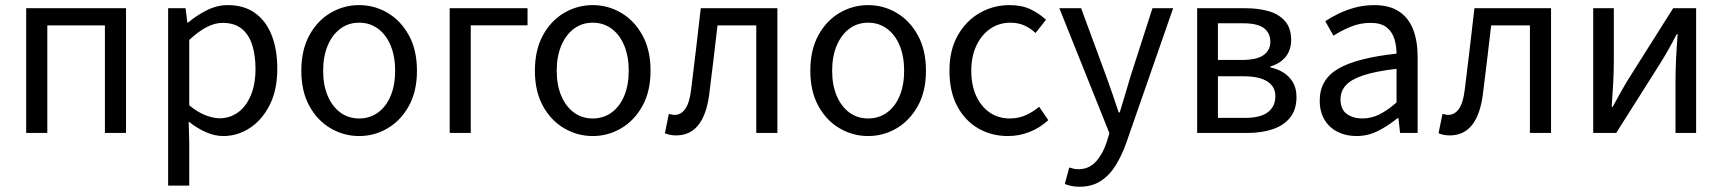

<svg xmlns="http://www.w3.org/2000/svg" viewBox="-20 -518 6710 748"><path d="M82 0V-486.1H470.9V0H388.7V-419.1H164.3V0Z M635 205.1V-486.1H703L709.9 -430H712.6Q745.7 -457.9 785.6 -478Q825.6 -498.1 867.6 -498.1Q930.4 -498.1 973.3 -467.5Q1016.1 -437 1038.2 -381.3Q1060.3 -325.5 1060.3 -250.4Q1060.3 -167.6 1030.7 -109Q1001 -50.4 953.2 -19.2Q905.3 12 849.8 12Q816.9 12 782.7 -2.9Q748.5 -17.8 715.1 -44.3L717.3 40.5V205.1ZM835.6 -57.2Q875.8 -57.2 907.4 -80.3Q938.9 -103.3 957.1 -146.5Q975.4 -189.7 975.4 -249.7Q975.4 -303.3 962.3 -343.7Q949.2 -384 921.1 -406.5Q893 -428.9 847.2 -428.9Q816.8 -428.9 785 -412.3Q753.2 -395.8 717.3 -362.5V-107.8Q750.6 -80.2 781.3 -68.7Q812 -57.2 835.6 -57.2Z M1379.2 12Q1319.6 12 1268.1 -18.1Q1216.7 -48.1 1185.3 -105Q1153.9 -161.9 1153.9 -242.4Q1153.9 -323.5 1185.3 -380.8Q1216.7 -438 1268.1 -468Q1319.6 -498.1 1379.2 -498.1Q1438.7 -498.1 1489.9 -468Q1541 -438 1572.7 -380.8Q1604.4 -323.5 1604.4 -242.4Q1604.4 -161.9 1572.7 -105Q1541 -48.1 1489.9 -18.1Q1438.7 12 1379.2 12ZM1379.2 -56.5Q1421 -56.5 1452.8 -79.7Q1484.6 -102.9 1502 -144.8Q1519.4 -186.7 1519.4 -242.4Q1519.4 -298.1 1502 -340.3Q1484.6 -382.6 1452.8 -406.1Q1421 -429.6 1379.2 -429.6Q1337.4 -429.6 1305.9 -406.1Q1274.4 -382.6 1256.6 -340.3Q1238.9 -298.1 1238.9 -242.4Q1238.9 -186.7 1256.6 -144.8Q1274.4 -102.9 1305.9 -79.7Q1337.4 -56.5 1379.2 -56.5Z M1731.9 0V-486H2035.2V-419.3H1814V0Z M2289.2 12Q2229.6 12 2178.1 -18.1Q2126.7 -48.1 2095.3 -105Q2063.9 -161.9 2063.9 -242.4Q2063.9 -323.5 2095.3 -380.8Q2126.7 -438 2178.1 -468Q2229.6 -498.1 2289.2 -498.1Q2348.7 -498.1 2399.9 -468Q2451 -438 2482.7 -380.8Q2514.4 -323.5 2514.4 -242.4Q2514.4 -161.9 2482.7 -105Q2451 -48.1 2399.9 -18.1Q2348.7 12 2289.2 12ZM2289.2 -56.5Q2331 -56.5 2362.8 -79.7Q2394.6 -102.9 2412 -144.8Q2429.4 -186.7 2429.4 -242.4Q2429.4 -298.1 2412 -340.3Q2394.6 -382.6 2362.8 -406.1Q2331 -429.6 2289.2 -429.6Q2247.4 -429.6 2215.9 -406.1Q2184.4 -382.6 2166.6 -340.3Q2148.9 -298.1 2148.9 -242.4Q2148.9 -186.7 2166.6 -144.8Q2184.4 -102.9 2215.9 -79.7Q2247.4 -56.5 2289.2 -56.5Z M2614.5 9.5Q2601.2 9.5 2591 7.4Q2580.9 5.4 2570.3 1.3L2585.7 -74.4Q2591 -73.4 2596.3 -71.9Q2601.5 -70.4 2607.9 -70.4Q2633.5 -70.4 2650.1 -94.5Q2666.8 -118.6 2672.7 -170.7Q2682.7 -249.2 2691.8 -328.2Q2700.8 -407.1 2710.1 -486.1H3008.6V0H2926.3V-419.1H2775.3Q2767.4 -352.4 2759.5 -284.8Q2751.6 -217.2 2743 -150.1Q2732.5 -70.5 2700.4 -30.5Q2668.2 9.5 2614.5 9.5Z M3362.2 12Q3302.6 12 3251.1 -18.1Q3199.7 -48.1 3168.3 -105Q3136.9 -161.9 3136.9 -242.4Q3136.9 -323.5 3168.3 -380.8Q3199.7 -438 3251.1 -468Q3302.6 -498.1 3362.2 -498.1Q3421.7 -498.1 3472.9 -468Q3524 -438 3555.7 -380.8Q3587.4 -323.5 3587.4 -242.4Q3587.4 -161.9 3555.7 -105Q3524 -48.1 3472.9 -18.1Q3421.7 12 3362.2 12ZM3362.2 -56.5Q3404 -56.5 3435.8 -79.7Q3467.6 -102.9 3485 -144.8Q3502.4 -186.7 3502.4 -242.4Q3502.4 -298.1 3485 -340.3Q3467.6 -382.6 3435.8 -406.1Q3404 -429.6 3362.2 -429.6Q3320.4 -429.6 3288.9 -406.1Q3257.4 -382.6 3239.6 -340.3Q3221.9 -298.1 3221.9 -242.4Q3221.9 -186.7 3239.6 -144.8Q3257.4 -102.9 3288.9 -79.7Q3320.4 -56.5 3362.2 -56.5Z M3906.9 12Q3842.2 12 3790.6 -18.1Q3739 -48.1 3708.9 -105Q3678.9 -161.9 3678.9 -242.4Q3678.9 -323.5 3711.7 -380.8Q3744.4 -438 3797.5 -468Q3850.6 -498.1 3912.8 -498.1Q3960.9 -498.1 3995.2 -481.6Q4029.5 -465 4055 -441L4014.2 -389.4Q3994.4 -408.3 3970.3 -419Q3946.3 -429.6 3916.5 -429.6Q3872.4 -429.6 3838.1 -406.1Q3803.7 -382.6 3783.8 -340.3Q3763.9 -298.1 3763.9 -242.4Q3763.9 -186.7 3782.9 -144.8Q3801.9 -102.9 3835.7 -79.7Q3869.6 -56.5 3914.2 -56.5Q3948.6 -56.5 3977.3 -69.7Q4006 -82.9 4028.4 -102.2L4064 -49.8Q4031.5 -20 3991.2 -4Q3950.9 12 3906.9 12Z M4185.3 209.5Q4168.5 209.5 4154.3 206.5Q4140.2 203.5 4128.2 198.8L4145.6 134.7Q4155.1 137.7 4164.1 139.5Q4173.1 141.2 4181.4 141.2Q4222.7 141.2 4249.6 111.4Q4276.4 81.6 4291 36.9L4302.1 1L4107 -486.1H4191.8L4291 -217Q4302.6 -185.5 4314.7 -149.9Q4326.8 -114.3 4338.3 -80H4342.3Q4352.9 -113.5 4363.2 -149.2Q4373.6 -184.8 4383.2 -217L4469.8 -486.1H4550.4L4367.3 40Q4350.1 88.1 4326.3 126.5Q4302.5 165 4268.2 187.2Q4234 209.5 4185.3 209.5Z M4643.9 0V-486H4830.9Q4884.4 -486 4924.5 -473.8Q4964.7 -461.6 4987.4 -434.4Q5010.1 -407.1 5010.1 -362.8Q5010.1 -322.6 4988.4 -296.3Q4966.8 -270.1 4929.2 -259.1V-255.5Q4956.7 -249.8 4979.7 -235.5Q5002.7 -221.2 5016.8 -197.8Q5030.9 -174.5 5030.9 -139.7Q5030.9 -91.2 5006.3 -60.3Q4981.7 -29.4 4938.5 -14.7Q4895.2 0 4838.6 0ZM4724.8 -284.4H4816.8Q4877 -284.4 4903 -303.6Q4929 -322.7 4929 -354.7Q4929 -389.5 4904 -408.4Q4879 -427.3 4822.5 -427.3H4724.8ZM4724.8 -58.7H4829.8Q4890.6 -58.7 4919.6 -81Q4948.6 -103.2 4948.6 -143.7Q4948.6 -180.5 4917.2 -200.7Q4885.9 -220.8 4824.3 -220.8H4724.8Z M5264.3 12Q5223.6 12 5191.2 -4.3Q5158.8 -20.5 5140.1 -51.5Q5121.4 -82.4 5121.4 -126.2Q5121.4 -208 5193.4 -250.2Q5265.4 -292.3 5420.7 -309Q5420.5 -339.5 5412 -367Q5403.5 -394.6 5381.5 -411.7Q5359.4 -428.9 5319.9 -428.9Q5278.1 -428.9 5241.1 -413.4Q5204 -397.9 5174.9 -379L5143 -435.4Q5165.3 -450.4 5195 -464.9Q5224.7 -479.4 5259.9 -488.7Q5295.1 -498 5334.1 -498Q5393.2 -498 5430.4 -473.3Q5467.6 -448.6 5485.2 -403.6Q5502.8 -358.6 5502.8 -297.7V0H5434.5L5428.1 -57.9H5424.8Q5389.7 -29.1 5349.8 -8.5Q5309.9 12 5264.3 12ZM5287.2 -56.5Q5322.6 -56.5 5354.1 -72.3Q5385.6 -88.1 5420.7 -118.9V-249.9Q5339 -240.4 5291.3 -224.5Q5243.6 -208.6 5223 -185.6Q5202.5 -162.7 5202.5 -131.5Q5202.5 -91.2 5227.3 -73.8Q5252.1 -56.5 5287.2 -56.5Z M5628.5 9.5Q5615.2 9.5 5605 7.4Q5594.9 5.4 5584.3 1.3L5599.7 -74.4Q5605 -73.4 5610.3 -71.9Q5615.5 -70.4 5621.9 -70.4Q5647.5 -70.4 5664.1 -94.5Q5680.8 -118.6 5686.7 -170.7Q5696.7 -249.2 5705.8 -328.2Q5714.8 -407.1 5724.1 -486.1H6022.6V0H5940.3V-419.1H5789.3Q5781.4 -352.4 5773.5 -284.8Q5765.6 -217.2 5757 -150.1Q5746.5 -70.5 5714.4 -30.5Q5682.2 9.5 5628.5 9.5Z M6186.9 0V-486H6267.2V-284.1Q6267.2 -244.1 6265 -198.9Q6262.7 -153.8 6258.9 -102.1H6262.9Q6277.3 -128.8 6294.5 -159.5Q6311.8 -190.2 6325.5 -212.2L6498.3 -486H6587.8V0H6507.5V-202.5Q6507.5 -241.3 6509.6 -286.7Q6511.8 -332.2 6515.8 -384.5H6511.8Q6498.1 -357 6480.8 -326.5Q6463.6 -296.1 6449.2 -273.1L6276.4 0Z"/></svg>

Font: Source Sans 3 Variable
Style: Regular
Weight: 200
Designer: Paul D. Hunt
Foundry: Adobe Systems Incorporated
Version: Version 3.026